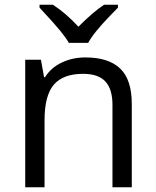

<svg xmlns="http://www.w3.org/2000/svg" viewBox="-20 -786 654 806"><path d="M452.1 0V-346.2Q452.1 -411.6 422.4 -443.8Q392.6 -476.1 329.1 -476.1Q245.1 -476.1 206.1 -430.7Q167 -385.3 167 -280.8V0H85.9V-535.2H151.9L165 -461.9H168.9Q193.8 -501.5 238.8 -523.2Q283.7 -544.9 338.9 -544.9Q435.5 -544.9 484.4 -498.3Q533.2 -451.7 533.2 -349.1V0ZM146 -766.1H202.1Q257.8 -730 309.1 -673.8Q372.6 -737.3 417 -766.1H475.1V-753.9L442.9 -720.7Q372.6 -648.4 350.1 -606H269Q257.8 -626 232.9 -656.7Q208 -687.5 146 -753.9Z"/></svg>

Font: f5_51262 
Style: Regular
Weight: 400
Foundry: Ascender Corporation
Version: Version 1.10